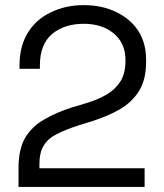

<svg xmlns="http://www.w3.org/2000/svg" viewBox="-20 -734 643 754"><path d="M52.7 0Q52.7 -18.6 52.7 -73.2Q52.7 -148.4 79.1 -193.4Q106.4 -238.3 153.3 -264.6Q201.2 -293 266.6 -313.5Q285.2 -318.4 322.3 -330.1Q367.2 -343.8 401.4 -364.3Q434.6 -384.8 454.1 -416Q472.7 -448.2 472.7 -494.1Q472.7 -495.1 472.7 -498Q472.7 -564.5 426.8 -602.5Q380.9 -640.6 308.6 -640.6Q233.4 -640.6 184.6 -600.6Q136.7 -559.6 136.7 -477.5Q136.7 -473.6 136.7 -463.9Q117.2 -463.9 56.6 -463.9Q56.6 -466.8 56.6 -476.6Q56.6 -552.7 89.8 -606.4Q123 -659.2 179.7 -685.5Q237.3 -713.9 308.6 -713.9Q380.9 -713.9 436.5 -686.5Q492.2 -660.2 523.4 -612.3Q553.7 -564.5 553.7 -500Q553.7 -497.1 553.7 -491.2Q553.7 -422.9 527.3 -378.9Q500 -334 452.1 -305.7Q405.3 -278.3 340.8 -257.8Q323.2 -252 287.1 -241.2Q236.3 -224.6 202.1 -207Q168.9 -190.4 152.3 -163.1Q134.8 -135.7 134.8 -89.8Q134.8 -84 134.8 -73.2Q238.3 -73.2 547.9 -73.2Q547.9 -54.7 547.9 0Q423.8 0 52.7 0Z"/></svg>

Font: Kadena Space Grotesk
Style: Regular
Weight: 400
Designer: Florian Karsten
Version: Version 2.000